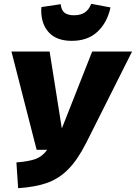

<svg xmlns="http://www.w3.org/2000/svg" viewBox="-20 -966 712 1006"><path d="M432 -218Q387 -129 338 -79.5Q289 -30 227.5 -8Q166 14 75 20L66 -115Q132 -120 167.5 -133.5Q203 -147 227 -181H172L40 -696H240L304 -293L463 -696H672ZM196 -911 197 -929 298 -944Q301 -913 318 -899.5Q335 -886 368 -886Q402 -886 424 -900.5Q446 -915 458 -946L559 -927Q542 -848 491 -800Q440 -752 356 -752Q277 -752 236.5 -795.5Q196 -839 196 -911Z"/></svg>

Font: Fira Sans Black
Style: Italic
Weight: 900
Italic angle: -8°
Designer: Carrois Corporate & Edenspiekermann AG
Foundry: Carrois Corporate GbR & Edenspiekermann AG
Version: Version 4.203